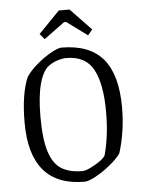

<svg xmlns="http://www.w3.org/2000/svg" viewBox="-55 -820 651 872"><g transform="rotate(-5 270.5 -383.5)"><path d="M47 -282Q47 -412 79 -487Q97 -515 130 -543Q163 -571 195.5 -589Q228 -607 243 -607Q371 -607 432.5 -534.5Q494 -462 494 -313Q494 -252 485 -198Q476 -144 463 -105Q447 -82 414 -55Q381 -28 347 -9.5Q313 9 296 9Q47 9 47 -282ZM395 -100Q405 -131 412.5 -183.5Q420 -236 420 -298Q420 -426 384.5 -492Q349 -558 261 -558Q244 -558 221.5 -551Q199 -544 180 -530Q153 -511 137 -453.5Q121 -396 121 -302Q121 -199 139.5 -142Q158 -85 195 -62.5Q232 -40 291 -40Q308 -40 346 -61.5Q384 -83 395 -100ZM150 -677 246 -776H295L390 -677L369 -652L275 -721H265L171 -652Z"/></g></svg>

Font: Grenze Light
Style: Regular
Weight: 300
Designer: Renata Polastri
Foundry: Omnibus-Type
Version: Version 1.002; ttfautohint (v1.8)